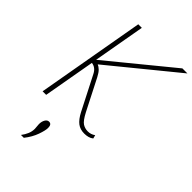

<svg xmlns="http://www.w3.org/2000/svg" viewBox="-292 -805 1185 1185"><g transform="rotate(45 300.5 -212.5)"><path d="M47 0 172 -710H203L143 -371L557 -710H601L170 -358Q183 -353 196.5 -340Q210 -327 224 -300L327 -98Q353 -48 373.5 -35Q394 -22 419 -22Q446 -22 468 -38L474 -15Q461 -5 445.5 -1Q430 3 413 3Q377 3 352.5 -15.5Q328 -34 306 -76L193 -297Q174 -335 138 -339L78 0ZM143 285Q159 264 168 242.5Q177 221 177 198Q177 188 175.5 178.5Q174 169 174 159Q174 136 183.5 120Q193 104 208 104Q231 104 231 136Q231 158 216 200.5Q201 243 168 285Z"/></g></svg>

Font: Livvic Thin
Style: Italic
Weight: 250
Italic angle: -10°
Designer: Jacques Le Bailly, Baron von Fonthausen
Version: Version 1.001; ttfautohint (v1.8.2)